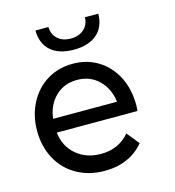

<svg xmlns="http://www.w3.org/2000/svg" viewBox="-110 -830 848 929"><g transform="rotate(-15 314.0 -365.5)"><path d="M528 -233C529.3 -245 530 -254.7 530 -262C530 -315.3 519.5 -362.7 498.5 -404C477.5 -445.3 448.3 -477.5 411 -500.5C373.7 -523.5 331.3 -535 284 -535C236 -535 193.2 -523.5 155.5 -500.5C117.8 -477.5 88.2 -445.3 66.5 -404C44.8 -362.7 34 -316.3 34 -265C34 -213 45.2 -166.3 67.5 -125C89.8 -83.7 121.3 -51.5 162 -28.5C202.7 -5.5 249.3 6 302 6C343.3 6 380.7 -1.3 414 -16C447.3 -30.7 475.3 -52 498 -80L448 -142C412 -99.3 364.3 -78 305 -78C255.7 -78 214.5 -92.2 181.5 -120.5C148.5 -148.8 129.3 -186.3 124 -233ZM175.5 -412C204.5 -440 240.7 -454 284 -454C327.3 -454 363.5 -439.8 392.5 -411.5C421.5 -383.2 438.7 -346.7 444 -302H124C129.3 -347.3 146.5 -384 175.5 -412ZM194 -634.5C221.3 -610.8 259.7 -599 309 -599C357.7 -599 396 -610.8 424 -634.5C452 -658.2 466.3 -692.3 467 -737H400C399.3 -712.3 390.7 -692.5 374 -677.5C357.3 -662.5 335.3 -655 308 -655C280.7 -655 258.8 -662.5 242.5 -677.5C226.2 -692.5 217.7 -712.3 217 -737H152C152.7 -692.3 166.7 -658.2 194 -634.5Z"/></g></svg>

Font: Rookery
Style: Regular
Weight: 400
Designer: Ryan Kimball / Julieta Ulanovsky
Foundry: Motorola Mobility LLC.
Version: Version 1.0